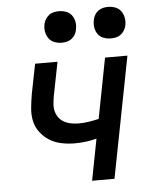

<svg xmlns="http://www.w3.org/2000/svg" viewBox="-53 -793 657 837"><g transform="rotate(-5 275.0 -374.5)"><path d="M316 0 351 -181Q327 -175 303 -172Q279 -169 256 -169Q226 -169 197 -175Q168 -181 145 -195.5Q122 -210 105 -232Q88 -254 82 -281.5Q76 -309 79 -339Q82 -369 87 -399L113 -530H211L182 -383Q179 -366 177.5 -348.5Q176 -331 180 -315.5Q184 -300 193.5 -287.5Q203 -275 217 -267.5Q231 -260 247.5 -257Q264 -254 281 -254Q302 -254 324 -257.5Q346 -261 368 -266L419 -530H517L414 0ZM452 -611Q435 -611 419.5 -617Q404 -623 395 -636Q386 -649 383.5 -665.5Q381 -682 385 -699Q387 -710 393 -720Q399 -730 408.5 -737Q418 -744 429 -746.5Q440 -749 451 -749Q468 -749 483.5 -743Q499 -737 508 -724Q517 -711 520 -694.5Q523 -678 519 -661Q517 -650 510.5 -640Q504 -630 495 -623Q486 -616 474.5 -613.5Q463 -611 452 -611ZM237 -611Q220 -611 204.5 -617Q189 -623 180 -636Q171 -649 168 -665.5Q165 -682 169 -699Q171 -710 177.5 -720Q184 -730 193 -737Q202 -744 213.5 -746.5Q225 -749 236 -749Q253 -749 268.5 -743Q284 -737 293 -724Q302 -711 304.5 -694.5Q307 -678 303 -661Q301 -650 295 -640Q289 -630 279.5 -623Q270 -616 259 -613.5Q248 -611 237 -611Z"/></g></svg>

Font: Lode Dark
Style: Bold Italic
Weight: 700
Italic angle: -11°
Monospace: yes
Designer: Belleve Invis
Foundry: Belleve Invis
Version: Version 29.2.0; ttfautohint (v1.8.3)